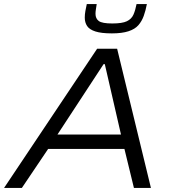

<svg xmlns="http://www.w3.org/2000/svg" viewBox="-38 -929 856 949"><path d="M-18 0 442 -688H541L708 0H624L577 -193H200L70 0ZM246 -264H560L480 -612H474ZM515 -764Q463 -764 433.5 -773.5Q404 -783 392.5 -800.5Q381 -818 381 -842Q381 -858 384 -874.5Q387 -891 391 -909H440Q438 -895 436 -883Q434 -871 434 -861Q434 -837 450.5 -825Q467 -813 517 -813Q566 -813 589 -824Q612 -835 621.5 -856.5Q631 -878 637 -909H688Q682 -877 672.5 -850.5Q663 -824 646 -804.5Q629 -785 597 -774.5Q565 -764 515 -764Z"/></svg>

Font: Saira Expanded
Style: Italic
Weight: 400
Width: 7
Italic angle: -12°
Designer: Hector Gatti with collaboration of the Omnibus-Type team
Foundry: Omnibus-Type
Version: Version 1.101